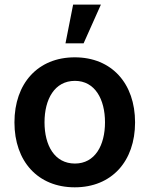

<svg xmlns="http://www.w3.org/2000/svg" viewBox="-20 -801 648 832"><path d="M304 10.7C463.8 10.7 565.3 -101.9 565.3 -270.6C565.3 -439.6 463.8 -552.6 304 -552.6C144.2 -552.6 42.6 -439.6 42.6 -270.6C42.6 -101.9 144.2 10.7 304 10.7ZM172.9 -271C172.9 -370.7 216.3 -450.6 304.7 -450.6C391.7 -450.6 435 -370.7 435 -271C435 -171.2 391.7 -92.3 304.7 -92.3C216.3 -92.3 172.9 -171.2 172.9 -271ZM263.8 -613.3H342.3L417.3 -781.2H296.9Z"/></svg>

Font: Margiela Sans Semi Bold
Style: Regular
Weight: 600
Designer: Stefan Endress, Andreas Faust
Version: Version 1.100;FEAKit 1.0